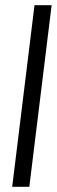

<svg xmlns="http://www.w3.org/2000/svg" viewBox="-20 -720 219 740"><path d="M93 0H27L113 -700H179Z"/></svg>

Font: Kulim Park Light
Style: Italic
Weight: 300
Italic angle: -8°
Designer: Noponies / Dale Sattler
Foundry: Noponies
Version: Version 1.000; ttfautohint (v1.8.3)